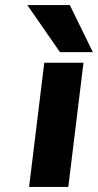

<svg xmlns="http://www.w3.org/2000/svg" viewBox="-20 -739 387 759"><path d="M250 0 310 -491H155L95 0ZM347 -533 256 -719H88L217 -533Z"/></svg>

Font: Falling Sky
Style: ExBdObl
Weight: 400
Designer: Paul D. Hunt
Foundry: Adobe Systems Incorporated
Version: Version 1.02